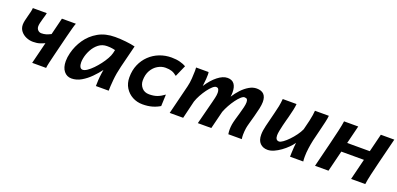

<svg xmlns="http://www.w3.org/2000/svg" viewBox="1 -1162 3792 1832"><g transform="rotate(20 1896.5 -245.5)"><path d="M418 -493.2H559.6Q551.3 -472.7 541.3 -435.1Q531.2 -397.5 518.6 -348.1L468.3 -145Q456.1 -95.2 447.3 -57.6Q438.5 -20 437 0H295.4L350.1 -219.7Q328.6 -209 300.5 -200Q272.5 -190.9 232.9 -190.9Q196.3 -190.9 162.8 -205.6Q129.4 -220.2 107.9 -247.6Q86.4 -274.9 86.4 -313Q86.4 -330.6 91.8 -355.5Q97.2 -380.4 104.5 -406.7Q111.8 -433.1 117.2 -456.3Q122.6 -479.5 122.6 -493.2H264.2Q264.2 -486.3 259 -468.8Q253.9 -451.2 247.3 -428.7Q240.7 -406.2 235.6 -384.8Q230.5 -363.3 230.5 -348.6Q230.5 -325.2 244.9 -310.1Q259.3 -294.9 280.8 -294.9Q305.2 -294.9 326.2 -301Q347.2 -307.1 375.5 -321.3Z M1072.3 0H942.4Q942.4 -22 944.3 -58.8Q946.3 -95.7 951.7 -131.3L957.5 -168.9Q926.8 -127.4 885.5 -85.7Q844.2 -43.9 796.4 -15.9Q748.5 12.2 697.3 12.2Q649.9 12.2 620.4 -24.4Q590.8 -61 590.8 -126Q590.8 -165 602.1 -209.5Q621.1 -286.6 667 -353.5Q712.9 -420.4 785.2 -461.7Q857.4 -502.9 956.1 -502.9Q1009.3 -502.9 1065.2 -496.8Q1121.1 -490.7 1160.2 -481L1104 -256.3Q1085 -179.7 1078.6 -110.1Q1072.3 -40.5 1072.3 0ZM988.8 -350.6 996.6 -384.8Q987.3 -387.2 966.1 -390.9Q944.8 -394.5 913.6 -394.5Q864.7 -394.5 828.1 -366Q791.5 -337.4 768.6 -294.2Q745.6 -251 737.3 -207Q732.9 -185.1 732.9 -165.5Q732.9 -138.2 741.9 -120.4Q751 -102.5 770 -102.5Q789.1 -102.5 814.9 -120.1Q840.8 -137.7 868.4 -166Q896 -194.3 921.4 -227.8Q946.8 -261.2 964.8 -293.7Q982.9 -326.2 988.8 -350.6Z M1677.2 -468.3 1625.5 -351.6Q1598.1 -374 1572.3 -382.8Q1546.4 -391.6 1508.8 -391.6Q1468.3 -391.6 1430.4 -369.4Q1392.6 -347.2 1368.4 -305.2Q1344.2 -263.2 1344.2 -203.1Q1344.2 -161.6 1371.1 -130.4Q1397.9 -99.1 1445.8 -99.1Q1493.7 -99.1 1528.1 -112.1Q1562.5 -125 1598.1 -151.9L1593.3 -33.7Q1559.6 -12.7 1516.4 -0.2Q1473.1 12.2 1418.5 12.2Q1362.8 12.2 1316.4 -12.7Q1270 -37.6 1241.9 -82.8Q1213.9 -127.9 1213.9 -188.5Q1213.9 -259.8 1238.8 -317.4Q1263.7 -375 1307.4 -416.7Q1351.1 -458.5 1408.2 -480.7Q1465.3 -502.9 1529.3 -502.9Q1577.6 -502.9 1615.7 -492.7Q1653.8 -482.4 1677.2 -468.3Z M2423.8 0H2287.1Q2285.2 -11.2 2284.2 -22.9Q2283.2 -34.7 2283.2 -46.4Q2283.2 -73.2 2287.6 -100.1Q2291.5 -123 2300.8 -156Q2310.1 -189 2320.6 -224.6Q2331.1 -260.3 2338.6 -292Q2346.2 -323.7 2346.2 -344.7Q2346.2 -365.2 2339.1 -374.8Q2332 -384.3 2312.5 -384.3Q2297.9 -384.3 2277.1 -365.5Q2256.3 -346.7 2234.1 -316.4Q2211.9 -286.1 2192.1 -250.5Q2172.4 -214.8 2159.2 -180.7L2114.3 0H1977.5L2038.1 -235.8Q2043 -254.9 2049.8 -283.9Q2056.6 -313 2056.6 -335.9Q2056.6 -355.5 2050 -369.9Q2043.5 -384.3 2024.4 -384.3Q2009.8 -384.3 1988.5 -365.2Q1967.3 -346.2 1944.8 -315.7Q1922.4 -285.2 1902.8 -249.5Q1883.3 -213.9 1872.1 -180.7L1828.6 0H1691.9L1765.6 -297.4Q1774.9 -334.5 1778.3 -381.3Q1781.7 -428.2 1781.7 -460Q1781.7 -485.4 1780.3 -493.2H1907.2Q1909.7 -483.4 1909.7 -466.3Q1909.7 -450.2 1908 -422.6Q1906.2 -395 1900.4 -349.1Q1946.8 -420.9 1999.3 -461.9Q2051.8 -502.9 2097.7 -502.9Q2144 -502.9 2166.3 -473.1Q2188.5 -443.4 2188.5 -389.6Q2188.5 -366.7 2185.1 -344.2Q2211.4 -386.2 2245.4 -422.4Q2279.3 -458.5 2317.4 -480.7Q2355.5 -502.9 2393.6 -502.9Q2491.2 -502.9 2491.2 -401.4Q2491.2 -373.5 2482.4 -332.5Q2473.6 -291.5 2461.4 -247.8Q2449.2 -204.1 2439 -167.2Q2428.7 -130.4 2425.8 -111.3Q2423.3 -94.2 2421.9 -77.6Q2420.4 -61 2420.4 -43.9Q2420.4 -20 2423.8 0Z M3047.9 0H2913.6Q2913.6 -13.2 2914.8 -41Q2916 -68.8 2918 -98.1Q2919.9 -127.4 2922.4 -144Q2905.8 -119.1 2878.7 -92Q2851.6 -64.9 2818.8 -41.3Q2786.1 -17.6 2752.4 -2.7Q2718.8 12.2 2688.5 12.2Q2641.1 12.2 2612.1 -17.1Q2583 -46.4 2583 -104.5Q2583 -124 2586.2 -147Q2589.4 -169.9 2595.7 -195.8L2631.3 -338.4Q2643.1 -384.8 2649.7 -417.2Q2656.2 -449.7 2660.2 -493.2H2800.3Q2798.3 -465.8 2790.8 -431.4Q2783.2 -397 2770.5 -347.7Q2768.1 -338.9 2761.2 -314Q2754.4 -289.1 2746.8 -257.8Q2739.3 -226.6 2733.6 -197.3Q2728 -168 2728 -150.4Q2728 -100.1 2764.6 -100.1Q2779.3 -100.1 2804.2 -117.9Q2829.1 -135.7 2856.9 -164.6Q2884.8 -193.4 2908.9 -226.6Q2933.1 -259.8 2946.8 -290.5Q2962.4 -351.1 2970.5 -386.7Q2978.5 -422.4 2981.9 -445.8Q2985.4 -469.2 2987.3 -493.2H3128.4Q3126.5 -467.8 3116.9 -425.8Q3107.4 -383.8 3094.2 -331.5Q3081.1 -279.3 3067.4 -222.2Q3058.1 -180.7 3051.8 -134.3Q3045.4 -87.9 3045.4 -48.8Q3045.4 -35.2 3045.9 -22.9Q3046.4 -10.7 3047.9 0Z M3167.5 0 3231 -256.3Q3248.5 -327.1 3263.2 -391.1Q3277.8 -455.1 3282.7 -493.2H3426.8L3381.3 -309.6H3610.8L3656.2 -493.2H3793L3729 -236.8Q3711.4 -166 3696.8 -102.1Q3682.1 -38.1 3677.7 0H3533.7L3586.4 -212.9H3356.9L3304.2 0Z"/></g></svg>

Font: Andika
Style: Bold Italic
Weight: 700
Italic angle: -14°
Designer: Victor Gaultney, Annie Olsen, Julie Remington, Don Collingsworth, Eric Hays, Becca Hirsbrunner
Foundry: SIL International
Version: Version 6.101